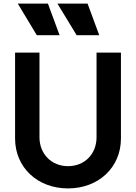

<svg xmlns="http://www.w3.org/2000/svg" viewBox="-20 -1038 758 1070"><path d="M312 -842 247 -1018H79L185 -842ZM533 -842 468 -1018H300L407 -842ZM359 12C530 12 654 -106 654 -266V-745H518V-273C518 -180 452 -112 359 -112C267 -112 200 -180 200 -273V-745H64V-266C64 -106 188 12 359 12Z"/></svg>

Font: Plus Jakarta Sans
Style: Bold
Weight: 700
Designer: Gumpita Rahayu
Foundry: Tokotype
Version: Version 2.071;gftools[0.9.30]